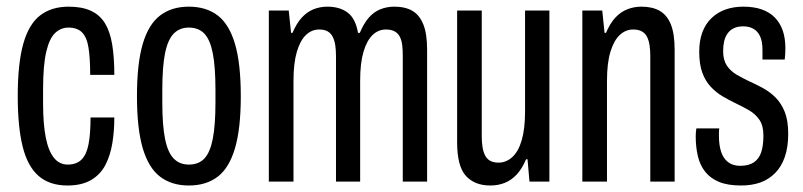

<svg xmlns="http://www.w3.org/2000/svg" viewBox="-20 -559 2472 591"><path d="M187.6 12Q132.7 12 98.7 -17.5Q64.8 -47 49.7 -108Q34.6 -169 34.6 -263Q34.6 -363.8 51.7 -424.4Q68.8 -484.9 103.7 -511.7Q138.7 -538.5 191.6 -538.5Q232.3 -538.5 259.8 -525.8Q287.3 -513.1 303 -487.6Q318.7 -462.1 325.3 -422.2Q331.9 -382.4 331.9 -328.6H257.6Q257.6 -380.2 252.4 -412.4Q247.3 -444.5 232.5 -459.3Q217.8 -474.1 190.6 -474.1Q167.5 -474.1 149.8 -457.6Q132.2 -441.2 122.4 -399.8Q112.6 -358.5 112.6 -283.1V-240Q112.6 -178.5 120.7 -136.6Q128.9 -94.6 145.8 -73.5Q162.7 -52.4 188.6 -52.4Q215.2 -52.4 230.8 -67.6Q246.3 -82.8 252.5 -114.9Q258.7 -147 258.7 -197.4H331.9Q331.9 -155.8 325.8 -118.2Q319.6 -80.6 304.4 -51.2Q289.1 -21.8 260.4 -4.9Q231.7 12 187.6 12Z M561.1 12Q508.7 12 473 -15Q437.3 -42.1 419.4 -102.6Q401.6 -163.2 401.6 -263Q401.6 -363.4 419.4 -423.9Q437.3 -484.4 473 -511.5Q508.7 -538.5 561.1 -538.5Q614.5 -538.5 650 -511.5Q685.5 -484.4 703.3 -423.9Q721.2 -363.4 721.2 -263Q721.2 -163.2 703.3 -102.6Q685.5 -42.1 650 -15Q614.5 12 561.1 12ZM561.1 -52.4Q591.6 -52.4 609.3 -71.3Q627 -90.2 635.1 -132.3Q643.2 -174.4 643.2 -243.4V-282.6Q643.2 -352.6 635.1 -394.5Q627 -436.3 609.3 -455.2Q591.6 -474.1 561.1 -474.1Q532.6 -474.1 514.4 -455.2Q496.2 -436.3 487.9 -394.5Q479.6 -352.6 479.6 -282.6V-243.4Q479.6 -174.4 487.9 -132.3Q496.2 -90.2 514.4 -71.3Q532.6 -52.4 561.1 -52.4Z M807.5 0V-526.5H868.8L875.9 -457.8H880.3Q892.8 -487.2 909 -504.9Q925.2 -522.5 945.2 -530.5Q965.2 -538.5 987.9 -538.5Q1025.6 -538.5 1050 -520.3Q1074.5 -502 1082 -457.8H1087.5Q1099.9 -487.2 1115.4 -504.9Q1130.9 -522.5 1150.9 -530.5Q1170.9 -538.5 1193.5 -538.5Q1227.3 -538.5 1249.3 -525.7Q1271.4 -512.8 1283 -484Q1294.7 -455.2 1294.7 -405.8V0H1219.8V-386.9Q1219.8 -405.2 1218.1 -419.7Q1216.4 -434.2 1211 -445.3Q1205.5 -456.4 1194.9 -462.3Q1184.3 -468.2 1168.1 -468.2Q1144.4 -468.2 1126.8 -451.2Q1109.1 -434.1 1098.8 -399.4Q1088.6 -364.6 1088.6 -310.8V0H1014.2V-386.9Q1014.2 -405.2 1012 -419.7Q1009.8 -434.2 1004.3 -445.3Q998.9 -456.4 988.8 -462.3Q978.7 -468.2 962.5 -468.2Q939.3 -468.2 921.6 -451.2Q903.9 -434.1 893.7 -399.4Q883.4 -364.6 883.4 -310.8V0Z M1489.3 12Q1440.9 12 1414 -17.7Q1387.1 -47.4 1387.1 -120.7V-526.5H1462.9V-139.6Q1462.9 -121.4 1465.2 -106.9Q1467.4 -92.3 1472.8 -81.3Q1478.2 -70.2 1488.4 -64.3Q1498.5 -58.4 1514.7 -58.4Q1537.9 -58.4 1556.8 -75.4Q1575.7 -92.4 1586 -127.7Q1596.2 -163 1596.2 -215.8V-526.5H1671.1V0H1609.8L1603.8 -68.8H1599.3Q1587.3 -39.9 1570.6 -22Q1553.9 -4 1533.4 4Q1512.9 12 1489.3 12Z M1772.5 0V-526.5H1833.8L1840.9 -457.8H1845.3Q1857.8 -487.2 1874.2 -504.9Q1890.7 -522.5 1911.2 -530.5Q1931.7 -538.5 1954.3 -538.5Q1988.1 -538.5 2010.6 -525.7Q2033.2 -512.8 2044.9 -484Q2056.6 -455.2 2056.6 -405.8V0H1981.7V-386.9Q1981.7 -405.2 1979.4 -419.7Q1977.2 -434.2 1971.8 -445.3Q1966.4 -456.4 1955.8 -462.3Q1945.2 -468.2 1928.9 -468.2Q1905.7 -468.2 1887.6 -451.2Q1869.4 -434.1 1858.9 -399.4Q1848.4 -364.6 1848.4 -310.8V0Z M2261.1 12Q2220.2 12 2193.5 1Q2166.8 -10 2150.7 -30.3Q2134.6 -50.5 2128.1 -78.5Q2121.5 -106.5 2121.5 -140Q2121.5 -145.5 2122 -151.8Q2122.5 -158.1 2123.5 -163.7H2194Q2193 -157.6 2193 -151.9Q2193 -146.2 2193 -140.2Q2193 -112.3 2199.7 -91.8Q2206.3 -71.4 2221.1 -60Q2235.9 -48.6 2258.6 -48.6Q2284.6 -48.6 2300.6 -59.4Q2316.6 -70.2 2323.3 -90.9Q2329.9 -111.5 2329.9 -141.5Q2329.9 -171.6 2318 -189.6Q2306 -207.6 2286.4 -219.1Q2266.7 -230.5 2244.8 -240.9Q2223.9 -250.9 2204.1 -262.6Q2184.2 -274.3 2167.6 -292.1Q2151 -309.9 2141.6 -335.7Q2132.3 -361.6 2132.3 -399.8Q2132.3 -433.6 2141.9 -459.5Q2151.5 -485.4 2170 -503.2Q2188.5 -521 2213.4 -529.8Q2238.4 -538.5 2268 -538.5Q2300.6 -538.5 2324.8 -530Q2348.9 -521.5 2365.1 -505Q2381.2 -488.5 2389.4 -464.9Q2397.5 -441.4 2397.5 -410.8Q2397.5 -402.8 2397 -393.6Q2396.5 -384.3 2395.5 -375.8H2327V-405Q2327 -432 2319.4 -447.8Q2311.7 -463.5 2298.6 -470.7Q2285.6 -477.9 2267.4 -477.9Q2250.3 -477.9 2238.5 -472Q2226.7 -466.2 2219.3 -455.6Q2211.9 -445 2208.9 -431.3Q2205.9 -417.5 2205.9 -401.7Q2205.9 -374.5 2217.1 -357.5Q2228.4 -340.4 2246.9 -329.5Q2265.4 -318.6 2286.4 -308.7Q2306.5 -299.7 2327.8 -288.2Q2349.1 -276.7 2366.9 -259.2Q2384.6 -241.7 2395.4 -215Q2406.2 -188.3 2406.2 -147.3Q2406.2 -106 2395.8 -76.1Q2385.5 -46.2 2366.3 -26.7Q2347.2 -7.1 2321 2.5Q2294.8 12 2261.1 12Z"/></svg>

Font: Archivo SemiBold ExtraCondensed
Style: Regular
Weight: 600
Width: 2
Version: Version 2.001